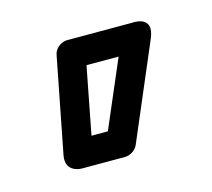

<svg xmlns="http://www.w3.org/2000/svg" viewBox="-48 -862 363 329"><g transform="rotate(-15 133.0 -697.5)"><path d="M115 -757H172L121 -638H92ZM94 -807C84 -807 72 -799 70 -787L37 -618C32 -591 55 -588 62 -588H138C147 -588 157 -594 161 -603L233 -772C250 -811 210 -807 210 -807Z"/></g></svg>

Font: Asimov
Style: NarOu
Weight: 500
Designer: Google
Version: Version 2.000980; 2014